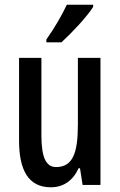

<svg xmlns="http://www.w3.org/2000/svg" viewBox="-20 -786 509 816"><path d="M376 -757V-766H264C243 -721 214 -671 177 -618V-606H241C283 -644 351 -716 376 -757ZM407 -540H311V-256C311 -135 289 -76 218 -76C175 -76 156 -119 156 -210V-540H61V-188C61 -66 99 10 196 10C249 10 290 -18 314 -71H320L331 0H407Z"/></svg>

Font: Noto Sans Armenian ExtraCondensed Medium
Style: Regular
Weight: 500
Width: 2
Designer: Monotype Design Team
Foundry: Monotype Imaging Inc.
Version: Version 2.008